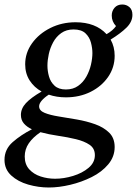

<svg xmlns="http://www.w3.org/2000/svg" viewBox="-49 -579 609 854"><path d="M168 255Q122 255 76.5 242Q31 229 1 201.5Q-29 174 -29 132Q-29 85 7.5 53Q44 21 93 -4Q71 -14 57.5 -29.5Q44 -45 44 -68Q44 -96 66 -120Q88 -144 136 -172Q103 -190 83 -221Q63 -252 63 -293Q63 -344 93.5 -386.5Q124 -429 175 -454.5Q226 -480 287 -480Q376 -480 425 -427Q453 -443 467 -463Q448 -483 448 -510Q448 -530 460.5 -544.5Q473 -559 495 -559Q513 -559 526.5 -547.5Q540 -536 540 -513Q540 -482 513.5 -456Q487 -430 443 -403Q461 -371 461 -331Q461 -279 432 -237Q403 -195 354 -170.5Q305 -146 244 -146Q203 -146 168 -158Q148 -145 136.5 -131.5Q125 -118 125 -106Q125 -87 149.5 -77Q174 -67 212 -61Q250 -55 293 -47.5Q336 -40 374 -26.5Q412 -13 436.5 11Q461 35 461 75Q461 118 432.5 152Q404 186 359 208.5Q314 231 263.5 243Q213 255 168 255ZM131 9Q97 32 79 58.5Q61 85 61 117Q61 152 81 174Q101 196 132 206Q163 216 196 216Q235 216 276 203.5Q317 191 345 167.5Q373 144 373 111Q373 81 349.5 65Q326 49 288.5 40Q251 31 209.5 25Q168 19 131 9ZM244 -181Q276 -181 298.5 -197Q321 -213 335 -238Q349 -263 355.5 -291Q362 -319 362 -343Q362 -365 355.5 -389.5Q349 -414 331 -431Q313 -448 278 -448Q246 -448 223.5 -432Q201 -416 187.5 -391Q174 -366 168 -338.5Q162 -311 162 -287Q162 -263 169 -238.5Q176 -214 194 -197.5Q212 -181 244 -181Z"/></svg>

Font: Tiro Devanagari Marathi
Style: Italic
Weight: 400
Italic angle: -11°
Designer: Devanagari: John Hudson & Fiona Ross, assisted by Paul Hanslow. Latin: John Hudson with Paul Hanslow, assisted by Kaja S
Foundry: Tiro Typeworks Ltd.
Version: Version 1.52